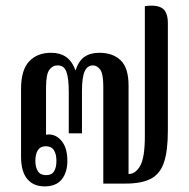

<svg xmlns="http://www.w3.org/2000/svg" viewBox="-20 -654 674 684"><path d="M139 10Q99 10 77 -16.5Q55 -43 55 -96V-337Q55 -405 84 -435.5Q113 -466 162 -466Q194 -466 215.5 -451Q237 -436 249 -403Q260 -437 281 -451.5Q302 -466 334 -466Q382 -466 410 -439Q438 -412 438 -349V-34Q463 -34 479.5 -63.5Q496 -93 496 -168V-632Q537 -638 557.5 -625Q578 -612 578 -571V-188Q578 -116 564 -75Q550 -34 517 -17Q484 0 428 0H348V-345Q348 -391 337 -406Q326 -421 311 -421Q291 -421 281.5 -399.5Q272 -378 272 -330V-179H225V-326Q225 -376 216.5 -398.5Q208 -421 185 -421Q167 -421 155.5 -405Q144 -389 144 -341V-174Q149 -175 154 -175Q181 -175 200.5 -150.5Q220 -126 220 -81Q220 -40 200 -15Q180 10 139 10ZM144 -30Q164 -30 172.5 -43.5Q181 -57 181 -81Q181 -105 172 -119Q163 -133 143 -133Q124 -133 115 -119Q106 -105 106 -81Q106 -58 115 -44Q124 -30 144 -30Z"/></svg>

Font: Noto Serif Thai ExtraCondensed Medium
Style: Regular
Weight: 500
Width: 2
Designer: Monotype Design Team
Foundry: Monotype Imaging Inc.
Version: Version 2.002; ttfautohint (v1.8.4.7-5d5b)